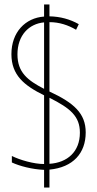

<svg xmlns="http://www.w3.org/2000/svg" viewBox="-20 -780 434 858"><path d="M177 -21V58H201V-22C307 -32 363 -96 363 -188C363 -273 311 -320 201 -371V-681C245 -681 284 -668 320 -647L332 -672C293 -694 250 -706 201 -707V-760H177V-706C93 -700 31 -636 31 -538C31 -444 88 -398 177 -354V-47C131 -47 69 -65 33 -83V-54C67 -38 124 -23 177 -21ZM177 -680V-383C103 -421 58 -457 58 -537C58 -623 110 -674 177 -680ZM201 -48V-343C295 -296 337 -260 337 -187C337 -102 281 -53 201 -48Z"/></svg>

Font: Noto Sans Armenian ExtraCondensed Thin
Style: Regular
Weight: 100
Width: 2
Designer: Monotype Design Team
Foundry: Monotype Imaging Inc.
Version: Version 2.008